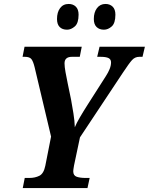

<svg xmlns="http://www.w3.org/2000/svg" viewBox="-20 -950 752 970"><path d="M95 0 105 -51H129Q157 -51 179 -62Q201 -73 209 -113L238 -260L155 -610Q148 -639 139 -651Q130 -663 105 -663H94L104 -714H393L383 -663H344Q306 -663 306 -630Q306 -613 311 -585.5Q316 -558 322 -529L339 -447Q345 -414 351 -377Q357 -340 358 -307Q366 -327 383.5 -357Q401 -387 424 -423L514 -564Q527 -584 534 -601.5Q541 -619 541 -635Q541 -650 528.5 -656.5Q516 -663 487 -663H471L483 -714H712L700 -663H684Q662 -663 647 -646.5Q632 -630 601 -583L384 -256L354 -114Q350 -91 350 -85Q350 -63 367.5 -57Q385 -51 412 -51H433L422 0ZM505 -800Q482 -800 468 -813.5Q454 -827 454 -854Q454 -888 470 -909Q486 -930 513 -930Q535 -930 549 -916.5Q563 -903 563 -876Q563 -833 544.5 -816.5Q526 -800 505 -800ZM319 -800Q295 -800 281.5 -813.5Q268 -827 268 -854Q268 -888 283.5 -909Q299 -930 327 -930Q349 -930 363 -916.5Q377 -903 377 -876Q377 -833 358 -816.5Q339 -800 319 -800Z"/></svg>

Font: Noto Serif Condensed
Style: Bold Italic
Weight: 700
Width: 3
Italic angle: -12°
Designer: Monotype Design Team
Foundry: Monotype Imaging Inc.
Version: Version 2.014